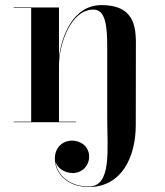

<svg xmlns="http://www.w3.org/2000/svg" viewBox="-20 -490 660 770"><path d="M35 -2V0H285.5V-2H216.5V-225.5C216.5 -315.5 265 -451.5 354.5 -451.5C403 -451.5 410 -387.5 410 -301V-20C410 107 429 258 336.5 258C259.5 258 209.5 213.5 202.5 158.5C210 185 239.5 203.5 271.5 204C312.5 203.5 337.5 172 337.5 139C337.5 95.5 302 74 269.5 74C231.5 74 200 101 200 146C200 207.5 252 260 336.5 260C466.5 260 524.5 141.5 524.5 11.5L525 -319.5C525 -406.5 501 -469.5 386.5 -469.5C273 -469.5 226.5 -345 216.5 -259V-460H35V-458H105V-2Z"/></svg>

Font: Bodoni* 96pt Medium
Style: Regular
Weight: 500
Version: Version 2.3